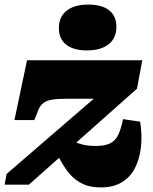

<svg xmlns="http://www.w3.org/2000/svg" viewBox="-25 -806 669 838"><path d="M415 12Q370 12 339 -2Q308 -16 286 -39.5Q264 -63 247 -92.5Q230 -122 212 -153L267 -205Q278 -198 294.5 -189.5Q311 -181 335.5 -175Q360 -169 394 -169Q432 -169 455 -180Q478 -191 490.5 -216.5Q503 -242 512 -286L587 -275Q596 -215 590 -163Q584 -111 563.5 -71.5Q543 -32 506 -10Q469 12 415 12ZM101 0H-5L4 -47L426 -411L438 -375H266Q226 -375 202 -371Q178 -367 164.5 -356.5Q151 -346 143 -328L125 -282H38L93 -543H596L573 -419ZM354 -586Q416 -586 449.5 -613Q483 -640 483 -689Q483 -736 451.5 -761Q420 -786 360 -786Q300 -786 266 -759.5Q232 -733 232 -683Q232 -636 264 -611Q296 -586 354 -586Z"/></svg>

Font: Roboto Serif 20pt Black
Style: Italic
Weight: 900
Italic angle: -10°
Version: Version 1.008